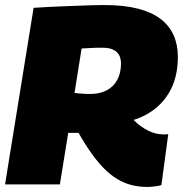

<svg xmlns="http://www.w3.org/2000/svg" viewBox="-22 -730 727 760"><path d="M-2 0 111 -699Q174 -703 225.5 -705Q277 -707 318.5 -708.5Q360 -710 391 -710Q468 -710 523 -696Q578 -682 613 -655.5Q648 -629 665 -591Q682 -553 682 -505Q682 -421 646.5 -362Q611 -303 547.5 -271.5Q484 -240 398 -240L355 -203Q337 -204 319.5 -204Q302 -204 284 -204Q266 -204 248 -204L215 0ZM561 10Q528 10 498.5 2.5Q469 -5 441 -22Q413 -39 386 -67Q359 -95 331 -136Q303 -177 273 -233L483 -284Q494 -268 507.5 -254.5Q521 -241 535.5 -230.5Q550 -220 565 -212.5Q580 -205 595.5 -201.5Q611 -198 625 -198Q630 -198 635 -198Q640 -198 644 -199L617 2Q609 6 589.5 8Q570 10 561 10ZM334 -358Q373 -358 400.5 -372.5Q428 -387 442.5 -414.5Q457 -442 457 -479Q457 -491 453.5 -502.5Q450 -514 441.5 -522.5Q433 -531 419.5 -536Q406 -541 385 -541Q373 -541 364.5 -541Q356 -541 347.5 -540.5Q339 -540 328.5 -539.5Q318 -539 301 -538L273 -362Q283 -361 293 -360Q303 -359 313 -358.5Q323 -358 334 -358Z"/></svg>

Font: Georama ExtraCondensed Thin Black
Style: Italic
Weight: 900
Italic angle: -9°
Version: Version 1.001